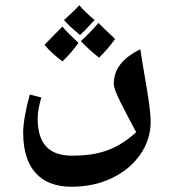

<svg xmlns="http://www.w3.org/2000/svg" viewBox="-20 -592 644 729"><path d="M284 -459C292 -466 311 -485 339 -516C315 -536 296 -555 281 -572C270 -559 251 -541 223 -516C236 -501 256 -482 284 -459ZM356 -373C379 -395 399 -419 417 -444C383 -476 362 -496 354 -505C330 -477 307 -454 287 -436C306 -416 328 -395 356 -373ZM217 -359C238 -378 258 -402 278 -429C249 -456 228 -477 217 -491C194 -468 171 -445 149 -422C165 -402 188 -381 217 -359ZM251 117C306 117 357 107 403 85C495 42 552 -39 552 -128C552 -164 545 -210 537 -258C531 -298 518 -365 513 -405C444 -371 412 -329 412 -273C412 -246 451 -178 497 -90C426 -26 359 -1 254 -1C165 -1 123 -47 123 -142C123 -165 128 -192 137 -222L93 -233C76 -170 68 -122 68 -88C68 45 132 117 251 117Z"/></svg>

Font: Noto Naskh Arabic UI
Style: Bold
Weight: 700
Designer: Monotype Design Team, David Williams, Mohamad Dakak and Nizar Qandah
Foundry: Monotype Imaging Inc.
Version: Version 2.016